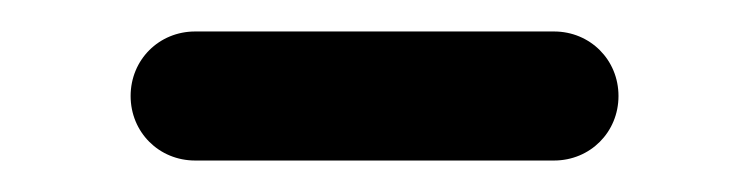

<svg xmlns="http://www.w3.org/2000/svg" viewBox="-20 -328 476 122"><path d="M332 -226C355 -226 373 -244 373 -267C373 -290 355 -308 332 -308H104C81 -308 63 -290 63 -267C63 -244 81 -226 104 -226Z"/></svg>

Font: Fabada
Style: Regular
Weight: 400
Designer: deFharo
Foundry: deFharo.com
Version: Version 4.000 2011 initial release